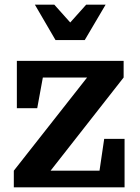

<svg xmlns="http://www.w3.org/2000/svg" viewBox="-20 -800 598 820"><path d="M405 -71 425 -207H512V0H39V-71L352 -469H163L139 -338H52V-540H508V-469L196 -71ZM342 -629 431 -780H348L280 -704L212 -780H129L217 -629Z"/></svg>

Font: Domine
Style: Regular
Weight: 400
Designer: Pablo Impallari, Rodrigo Fuenzalida, Brenda Gallo
Foundry: Pablo Impallari, Rodrigo Fuenzalida, Brenda Gallo
Version: Version 2.000;September 19, 2022;FontCreator 14.0.0.2877 64-